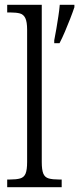

<svg xmlns="http://www.w3.org/2000/svg" viewBox="-20 -780 330 800"><path d="M10 0V-32H21Q48 -32 64 -36.5Q80 -41 86.5 -56.5Q93 -72 93 -105V-656Q93 -689 85.5 -704.5Q78 -720 63 -724Q48 -728 25 -728H10V-760H154V-105Q154 -72 160.5 -56.5Q167 -41 183 -36.5Q199 -32 226 -32H237V0ZM206 -612Q211 -636 215 -661Q219 -686 223 -711Q227 -736 229 -760H290V-750Q283 -729 272.5 -702Q262 -675 250.5 -648Q239 -621 228 -600H206Z"/></svg>

Font: Noto Serif Ethiopic Condensed Light
Style: Regular
Weight: 300
Width: 3
Designer: Monotype Design Team
Foundry: Monotype Imaging Inc.
Version: Version 2.102